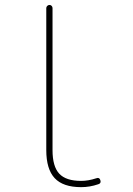

<svg xmlns="http://www.w3.org/2000/svg" viewBox="-20 -773 540 780"><path d="M309.6 -12.7Q236.3 -12.7 202.1 -49.3Q168 -85.9 168 -163.1V-740.2Q168 -745.1 171.9 -749Q175.8 -752.9 181.2 -752.9Q186.5 -752.9 189.9 -749Q193.4 -745.1 193.4 -740.2V-163.1Q193.4 -96.7 220.7 -67.4Q248 -38.1 309.6 -38.1Q338.9 -38.1 371.1 -48.8Q383.8 -53.7 387.7 -41Q388.7 -38.1 388.7 -35.2Q388.7 -27.3 378.9 -24.4Q344.7 -12.7 309.6 -12.7Z"/></svg>

Font: Rounded-X Mgen+ 1m thin
Style: Regular
Weight: 100
Designer: [Source Han Sans]
Ryoko NISHIZUKA  (kana & ideographs); Paul D. Hunt (Latin, Greek & Cyrillic); Wenlong ZHANG  (bopomofo
Version: Version 1.059.20150602